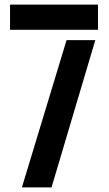

<svg xmlns="http://www.w3.org/2000/svg" viewBox="-20 -820 479 840"><path d="M23.9 -689.7V-800H408.7V-689.7ZM75.8 0 271.2 -644.5H397L205.4 0Z"/></svg>

Font: Big Shoulders Stencil Thin
Style: Regular
Weight: 100
Designer: Patric King
Foundry: XO Type Co
Version: Version 2.001